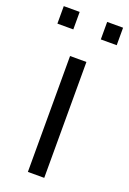

<svg xmlns="http://www.w3.org/2000/svg" viewBox="-156 -744 534 794"><g transform="rotate(20 111.5 -347.5)"><path d="M76 0V-510H148V0ZM-19 -618V-695H51V-618ZM172 -618V-695H242V-618Z"/></g></svg>

Font: Saira SemiCondensed
Style: Regular
Weight: 400
Width: 4
Designer: Hector Gatti with collaboration of the Omnibus-Type team
Foundry: Omnibus-Type
Version: Version 1.101